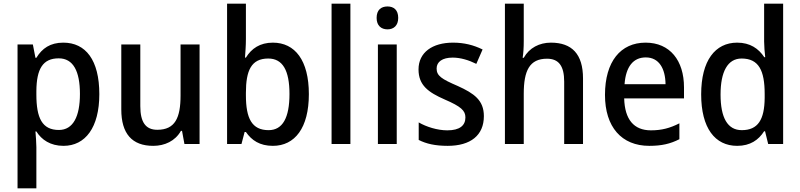

<svg xmlns="http://www.w3.org/2000/svg" viewBox="-20 -780 4336 1040"><path d="M323 -549C252 -549 208 -518 177 -467H172L158 -539H75V240H177V17C177 -8 174 -41 172 -68H177C205 -23 253 10 324 10C442 10 518 -89 518 -270C518 -455 444 -549 323 -549ZM298 -464C377 -464 413 -394 413 -271C413 -149 376 -76 299 -76C208 -76 177 -141 177 -268V-287C178 -407 212 -464 298 -464Z M1061 -539H958V-263C958 -141 928 -77 832 -77C769 -77 740 -118 740 -205V-539H637V-187C637 -56 695 10 810 10C872 10 929 -16 960 -71H966L979 0H1061Z M1312 -568V-760H1210V0H1288L1305 -65H1312C1343 -20 1387 10 1458 10C1577 10 1653 -87 1653 -270C1653 -453 1578 -549 1458 -549C1388 -549 1342 -517 1312 -468H1307C1309 -496 1312 -532 1312 -568ZM1433 -463C1511 -463 1548 -399 1548 -271C1548 -142 1511 -75 1435 -75C1344 -75 1312 -139 1312 -264V-277C1312 -398 1341 -463 1433 -463Z M1878 0V-760H1776V0Z M2079 -745C2044 -745 2020 -726 2020 -683C2020 -641 2045 -621 2079 -621C2112 -621 2137 -641 2137 -683C2137 -726 2113 -745 2079 -745ZM2129 -539H2027V0H2129Z M2601 -151C2601 -237 2548 -274 2460 -314C2372 -352 2345 -369 2345 -409C2345 -445 2376 -468 2432 -468C2475 -468 2520 -454 2560 -434L2594 -512C2545 -536 2494 -549 2434 -549C2322 -549 2247 -496 2247 -404C2247 -318 2300 -280 2389 -241C2477 -203 2501 -181 2501 -144C2501 -100 2470 -74 2403 -74C2349 -74 2289 -93 2248 -117V-22C2289 -1 2338 10 2405 10C2529 10 2601 -47 2601 -151Z M2817 -558V-760H2715V0H2817V-272C2817 -397 2848 -462 2943 -462C3007 -462 3036 -422 3036 -338V0H3138V-355C3138 -487 3078 -549 2964 -549C2902 -549 2847 -521 2817 -467H2811C2815 -491 2817 -523 2817 -558Z M3477 -549C3342 -549 3257 -447 3257 -266C3257 -92 3347 10 3497 10C3564 10 3611 -1 3660 -26V-112C3609 -86 3564 -74 3506 -74C3413 -74 3364 -133 3361 -247H3685V-307C3685 -452 3609 -549 3477 -549ZM3478 -469C3550 -469 3584 -408 3585 -324H3363C3370 -419 3410 -469 3478 -469Z M3973 10C4044 10 4089 -22 4119 -69H4124L4141 0H4222V-760H4119V-555C4119 -532 4122 -494 4125 -470H4120C4089 -517 4043 -549 3973 -549C3854 -549 3778 -452 3778 -269C3778 -86 3853 10 3973 10ZM3998 -75C3921 -75 3883 -142 3883 -268C3883 -391 3921 -463 3997 -463C4090 -463 4122 -398 4122 -271V-250C4121 -132 4086 -75 3998 -75Z"/></svg>

Font: Noto Sans Lao SemiCondensed Medium
Style: Regular
Weight: 500
Width: 4
Designer: Monotype Design Team
Foundry: Monotype Imaging Inc.
Version: Version 2.003